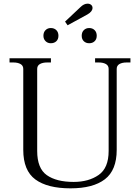

<svg xmlns="http://www.w3.org/2000/svg" viewBox="-20 -1018 764 1048"><path d="M335 -900 419 -979Q438 -998 458 -998Q470 -998 477.5 -991.5Q485 -985 485 -975Q485 -955 457 -939L349 -880ZM217 -823Q217 -842 228.5 -853.5Q240 -865 257 -865Q276 -865 287.5 -853.5Q299 -842 299 -823Q299 -804 287.5 -793Q276 -782 257 -782Q240 -782 228.5 -793.5Q217 -805 217 -823ZM426 -823Q426 -842 437.5 -853.5Q449 -865 467 -865Q485 -865 496.5 -853.5Q508 -842 508 -823Q508 -804 496.5 -793Q485 -782 467 -782Q449 -782 437.5 -793Q426 -804 426 -823ZM107 -200V-642Q107 -660 92 -668.5Q77 -677 53 -677H32V-700H258V-677H237Q213 -677 198 -668.5Q183 -660 183 -642V-194Q183 -99 235.5 -62Q288 -25 382 -25Q464 -25 518.5 -63Q573 -101 573 -194V-642Q573 -660 558 -668.5Q543 -677 519 -677H499V-700H692V-677H671Q647 -677 632 -668.5Q617 -660 617 -642V-200Q617 -89 552.5 -39.5Q488 10 365 10Q239 10 173 -38.5Q107 -87 107 -200Z"/></svg>

Font: Taviraj Light
Style: Regular
Weight: 300
Designer: Katatrad Team
Foundry: CadsonDemak
Version: Version 1.001